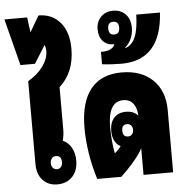

<svg xmlns="http://www.w3.org/2000/svg" viewBox="-89 -909 941 975"><g transform="rotate(-5 382.0 -421.5)"><path d="M164 10Q118 10 90 -20.5Q62 -51 62 -103V-525Q112 -554 139.5 -593Q167 -632 167 -669Q167 -686 161 -701L104 -610H30L-31 -848H85L95 -771L143 -853Q212 -853 253.5 -804.5Q295 -756 295 -670Q295 -550 218 -481V-263Q218 -239 211 -208Q238 -197 254 -168.5Q270 -140 270 -103Q270 -51 241 -20.5Q212 10 164 10ZM169 -67Q182 -67 189.5 -76.5Q197 -86 197 -101Q197 -134 169 -134Q156 -134 148 -124.5Q140 -115 140 -101Q140 -85 148 -76Q156 -67 169 -67Z M368 0Q347 -67 336.5 -134Q326 -201 326 -263Q326 -394 380 -461Q434 -528 538 -528Q638 -528 696.5 -471.5Q755 -415 755 -317V0H604V-136Q590 -109 566 -80Q554 -66 545 -55.5Q536 -45 524 -33Q512 -21 491 0ZM468 -123H470Q476 -128 482 -134Q488 -140 491 -143Q496 -149 501 -156Q483 -163 471.5 -184.5Q460 -206 460 -236Q460 -279 482 -303Q504 -327 543 -327Q582 -327 604 -302Q602 -343 584 -365Q566 -387 534 -387Q456 -387 456 -255Q456 -225 459 -190Q462 -155 468 -123ZM543 -201Q555 -201 563 -209.5Q571 -218 571 -233Q571 -247 563 -255.5Q555 -264 543 -264Q516 -264 516 -233Q516 -201 543 -201Z M542 -572Q522 -572 494 -573.5Q466 -575 443 -578V-641Q471 -641 486 -647Q510 -657 514 -674H510Q476 -674 456 -696.5Q436 -719 436 -757Q436 -795 460 -819.5Q484 -844 521 -844Q562 -844 586 -818.5Q610 -793 610 -749Q610 -720 598.5 -694Q587 -668 568 -653V-649Q603 -661 619.5 -700Q636 -739 638 -814H759Q744 -572 542 -572ZM518 -723Q546 -723 546 -756Q546 -788 518 -788Q490 -788 490 -756Q490 -723 518 -723Z"/></g></svg>

Font: Noto Sans Thai Looped UI Condensed Black
Style: Regular
Weight: 900
Width: 3
Designer: Cadson Demak Team
Foundry: Cadson Demak Co., Ltd.
Version: Version 1.000; ttfautohint (v1.8.4.7-5d5b)